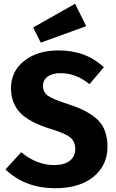

<svg xmlns="http://www.w3.org/2000/svg" viewBox="-20 -976 612 1013"><path d="M376 -956 435 -838 195 -751 155 -831ZM288 -710Q434 -710 528 -621L452 -532Q381 -590 300 -590Q257 -590 232 -572.5Q207 -555 207 -522Q207 -489 233.5 -470.5Q260 -452 341 -426Q447 -392 497 -342.5Q547 -293 547 -202Q547 -104 473.5 -43.5Q400 17 272 17Q112 17 9 -82L92 -173Q173 -105 267 -105Q318 -105 347.5 -127.5Q377 -150 377 -190Q377 -229 351 -250.5Q325 -272 250 -295Q135 -330 86.5 -381Q38 -432 38 -510Q38 -600 108 -655Q178 -710 288 -710Z"/></svg>

Font: FiraGO
Style: Bold
Weight: 700
Designer: bBox Type
Foundry: bBox Type GmbH
Version: Version 1.001;PS 001.001;hotconv 1.0.88;makeotf.lib2.5.64775